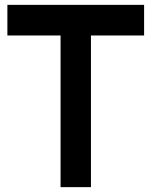

<svg xmlns="http://www.w3.org/2000/svg" viewBox="-20 -770 623 790"><path d="M572.9 -750V-624H354.2V0H229.2V-624H10.4V-750Z"/></svg>

Font: Vladivostok Bold
Style: Regular
Weight: 700
Width: 4
Designer: Michael Sharanda
Foundry: Michael Sharanda
Version: Version 1.005